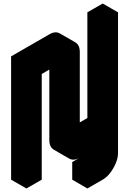

<svg xmlns="http://www.w3.org/2000/svg" viewBox="-20 -1020 733 1090"><path d="M563 -200 433 -125Q399 -105 372.5 -120Q346 -135 346 -175V-675L217 -600V0L130 50V-650L346 -775Q381 -795 407 -780Q433 -765 433 -725V-225L563 -300V-900L650 -950V-150Q650 -124 637.5 -94Q625 -64 605.5 -38.5Q586 -13 563 0L476 50V-50L563 -100ZM563 -200V-100L476 -150V-250ZM563 -100 476 -50 390 -100 476 -150ZM476 -50V50L390 0V-100ZM650 -950 563 -900 476 -950 563 -1000ZM563 -900V-300L476 -350V-950ZM563 -300 433 -225 346 -275 476 -350ZM346 -675V-175Q346 -135 372 -120L286 -170Q260 -185 260 -225V-725ZM407 -780Q381 -795 346 -775L130 -650L43 -700L260 -825Q294 -845 320 -830ZM130 -650V50L43 0V-700Z"/></svg>

Font: Nabla Normal
Style: Regular
Weight: 400
Designer: Arthur Reinders Folmer
Version: Version 1.000